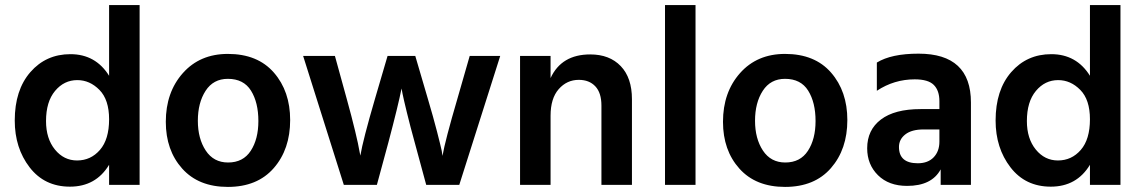

<svg xmlns="http://www.w3.org/2000/svg" viewBox="-20 -727 4491 755"><path d="M283 -96Q337 -96 373 -137.5Q409 -179 409 -258Q409 -335 371 -373.5Q333 -412 284 -412Q232 -412 196.5 -369.5Q161 -327 161 -251Q161 -182 196 -139Q231 -96 283 -96ZM409 -707H529V0H409V-79Q357 7 255 7Q155 7 96.5 -69Q38 -145 38 -253Q38 -373 99.5 -443.5Q161 -514 257 -514Q356 -514 409 -429Z M876 8Q761 8 696.5 -64Q632 -136 632 -248Q632 -364 699 -439.5Q766 -515 876 -515Q993 -515 1057 -441.5Q1121 -368 1121 -255Q1121 -140 1056.5 -66Q992 8 876 8ZM876 -417Q819 -417 788.5 -370Q758 -323 758 -252Q758 -182 789 -135Q820 -88 877 -88Q936 -88 966 -134Q996 -180 996 -251Q996 -324 967 -370.5Q938 -417 876 -417Z M1332 0 1172 -507H1297L1343 -340Q1363 -268 1376.5 -211.5Q1390 -155 1393 -135L1397 -115Q1407 -176 1455 -340L1504 -507H1613L1662 -340Q1684 -266 1698.5 -209.5Q1713 -153 1717 -134L1720 -114Q1730 -173 1779 -340L1827 -507H1947L1786 0H1656L1611 -166Q1593 -231 1580 -284.5Q1567 -338 1563 -358L1559 -379Q1546 -313 1507 -166L1462 0Z M2145 -507V-420Q2188 -513 2301 -513Q2377 -513 2421 -467Q2465 -421 2465 -337V0H2345V-312Q2345 -362 2321 -387.5Q2297 -413 2256 -413Q2209 -413 2177 -376.5Q2145 -340 2145 -272V0H2025V-507Z M2595 0V-707H2715V0Z M3067 8Q2952 8 2887.5 -64Q2823 -136 2823 -248Q2823 -364 2890 -439.5Q2957 -515 3067 -515Q3184 -515 3248 -441.5Q3312 -368 3312 -255Q3312 -140 3247.5 -66Q3183 8 3067 8ZM3067 -417Q3010 -417 2979.5 -370Q2949 -323 2949 -252Q2949 -182 2980 -135Q3011 -88 3068 -88Q3127 -88 3157 -134Q3187 -180 3187 -251Q3187 -324 3158 -370.5Q3129 -417 3067 -417Z M3674 -218H3612Q3565 -218 3540 -198.5Q3515 -179 3515 -149Q3515 -85 3589 -85Q3629 -85 3651.5 -108.5Q3674 -132 3674 -170ZM3428 -370V-481Q3485 -516 3592 -516Q3798 -516 3798 -324V0H3679V-61Q3644 4 3547 4Q3475 4 3432.5 -38Q3390 -80 3390 -144Q3390 -216 3444 -257Q3498 -298 3600 -298H3674V-329Q3674 -371 3652 -393Q3630 -415 3577 -415Q3496 -415 3428 -370Z M4140 -96Q4194 -96 4230 -137.5Q4266 -179 4266 -258Q4266 -335 4228 -373.5Q4190 -412 4141 -412Q4089 -412 4053.5 -369.5Q4018 -327 4018 -251Q4018 -182 4053 -139Q4088 -96 4140 -96ZM4266 -707H4386V0H4266V-79Q4214 7 4112 7Q4012 7 3953.5 -69Q3895 -145 3895 -253Q3895 -373 3956.5 -443.5Q4018 -514 4114 -514Q4213 -514 4266 -429Z"/></svg>

Font: Hind Semibold
Style: Regular
Weight: 600
Designer: Manushi Parikh, Satya Rajpurohit
Foundry: Indian Type Foundry
Version: Version 1.201;PS 1.0;hotconv 1.0.78;makeotf.lib2.5.61930; tt